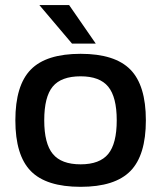

<svg xmlns="http://www.w3.org/2000/svg" viewBox="-20 -720 630 750"><path d="M294.9 -509.8Q428.7 -509.8 489.3 -448.2Q549.8 -386.7 549.8 -250Q549.8 -113.3 489.3 -51.8Q428.7 9.8 294.9 9.8Q160.6 9.8 100.3 -51.8Q40 -113.3 40 -250Q40 -386.7 100.3 -448.2Q160.6 -509.8 294.9 -509.8ZM152.8 -250Q152.8 -159.2 186.3 -118.7Q219.7 -78.1 294.9 -78.1Q369.6 -78.1 402.8 -118.7Q436 -159.2 436 -250Q436 -340.8 402.8 -381.3Q369.6 -421.9 294.9 -421.9Q219.2 -421.9 186 -381.8Q152.8 -341.8 152.8 -250ZM354 -549.8H261.2L133.8 -700.2H250Z"/></svg>

Font: Fivo Sans Modern Med
Style: Regular
Weight: 450
Designer: Alexander Slobzheninov
Foundry: Alexander Slobzheninov
Version: 1.0